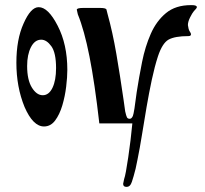

<svg xmlns="http://www.w3.org/2000/svg" viewBox="-20 -482 799 750"><path d="M497 0H368Q350 -158 329.5 -261.5Q309 -365 284 -426L280 -444Q280 -451 305 -451H371Q395 -451 396 -444L400 -428Q420 -356 434.5 -271.5Q449 -187 463 -90L469 -47Q473 -29 476 -23.5Q479 -18 487 -18Q494 -18 499 -29Q504 -41 514 -122Q523 -180 535 -240Q547 -300 569 -350Q591 -400 628.5 -431Q666 -462 726 -462H729Q749 -462 749 -454Q749 -450 737 -438Q731 -431 722.5 -414Q714 -397 714 -384Q716 -367 721 -359.5Q726 -352 726 -349V-348Q726 -341 716 -341Q663 -341 638 -327Q614 -313 597 -262Q584 -222 573 -170.5Q562 -119 552.5 -63.5Q543 -8 534.5 45Q526 98 517 142Q510 180 502 206Q495 232 489.5 240Q484 248 474 248Q461 248 461 236L465 217Q468 209 472 187.5Q476 166 481 132Q486 98 490 65Q494 32 497 0ZM243 -209Q243 -181 238.5 -143.5Q234 -106 223.5 -70.5Q213 -35 195.5 -11.5Q178 12 152 12Q109 12 76 -64Q44 -142 44 -237Q44 -328 72 -390Q100 -454 131 -454Q168 -454 205 -382Q243 -309 243 -209ZM86 -224Q86 -170 104.5 -140Q123 -110 147 -110Q171 -110 185 -139Q199 -168 199 -216Q199 -276 180.5 -301.5Q162 -327 141 -327Q116 -327 101 -298Q86 -269 86 -224Z"/></svg>

Font: Pochaevsk
Style: Regular
Weight: 400
Version: Version 1.210; ttfautohint (v1.8.4.7-5d5b)